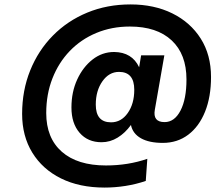

<svg xmlns="http://www.w3.org/2000/svg" viewBox="-20 -710 974 868"><path d="M723 -460 680 -214Q670 -158 724 -158Q769 -158 796 -210Q823 -262 823 -351Q823 -465 756 -527.5Q689 -590 567 -590Q485 -590 415.5 -561Q346 -532 295.5 -479.5Q245 -427 217 -355.5Q189 -284 189 -199Q189 -86 259.5 -24Q330 38 459 38Q559 38 646 8L639 108Q595 123 547.5 130.5Q500 138 453 138Q339 138 255.5 96.5Q172 55 126 -20Q80 -95 80 -195Q80 -301 116.5 -391.5Q153 -482 219 -549Q285 -616 374.5 -653Q464 -690 570 -690Q677 -690 759 -649.5Q841 -609 887.5 -535.5Q934 -462 934 -362Q934 -272 907 -205Q880 -138 831 -101Q782 -64 716 -64Q654 -64 617 -85Q580 -106 572 -145Q546 -109 512 -88Q478 -67 439 -67Q377 -67 340 -109.5Q303 -152 303 -224Q303 -294 329 -350.5Q355 -407 398.5 -441Q442 -475 496 -475Q577 -474 609 -406L618 -460ZM413 -237Q413 -157 482 -157Q528 -157 557.5 -199Q587 -241 587 -304Q587 -385 518 -385Q473 -385 443 -342.5Q413 -300 413 -237Z"/></svg>

Font: Overused Grotesk SemiBold
Style: Italic
Weight: 600
Italic angle: -10°
Version: Version 0.003